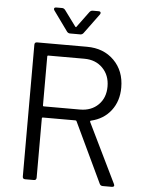

<svg xmlns="http://www.w3.org/2000/svg" viewBox="-59 -934 730 980"><g transform="rotate(5 306.0 -443.5)"><path d="M550.8 0H504.9Q493.2 0 488.8 -9.8L342.8 -317.9Q341.3 -321.8 336.9 -321.8H169.9Q165 -321.8 165 -316.9V-13.2Q165 0 151.9 0H106.9Q94.2 0 94.2 -13.2V-688Q94.2 -701.2 106.9 -701.2H362.8Q448.2 -701.2 501.7 -647.7Q555.2 -594.2 555.2 -508.8Q555.2 -439.5 517.8 -390.9Q480.5 -342.3 415 -327.1Q410.6 -325.7 412.1 -320.8L561 -15.1Q563 -9.3 563 -8.8Q563 0 550.8 0ZM355 -639.2H169.9Q165 -639.2 165 -633.8V-383.8Q165 -378.9 169.9 -378.9H355Q413.1 -378.9 449 -414.6Q484.9 -450.2 484.9 -507.8Q484.9 -565.9 448.7 -602.5Q412.6 -639.2 355 -639.2ZM323.2 -761.2H271Q261.2 -761.2 254.9 -769L181.2 -871.1Q178.2 -875.5 178.2 -878.9Q178.2 -887.2 189 -887.2H219.2Q228 -887.2 234.9 -878.9L293.9 -798.8Q298.8 -793.5 300.8 -798.8L359.9 -878.9Q366.7 -887.2 376 -887.2H405.8Q417 -887.2 417 -878.9Q417 -875.5 414.1 -871.1L338.9 -769Q332.5 -761.2 323.2 -761.2Z"/></g></svg>

Font: Barlow
Style: Regular
Weight: 400
Designer: Jeremy Tribby
Foundry: Jeremy Tribby
Version: Version 1.101